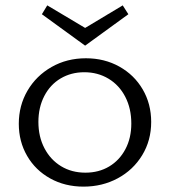

<svg xmlns="http://www.w3.org/2000/svg" viewBox="-20 -689 633 715"><path d="M297 -519 136 -636 156 -669 297 -585 437 -669 458 -636ZM543 -235Q543 -166 509.5 -111Q476 -56 418.5 -25Q361 6 291 6Q222 6 167 -24.5Q112 -55 81 -108.5Q50 -162 50 -228Q50 -296 82.5 -351.5Q115 -407 172 -439.5Q229 -472 300 -472Q369 -472 424.5 -441Q480 -410 511.5 -356Q543 -302 543 -235ZM469 -229Q469 -285 446.5 -328.5Q424 -372 384 -396Q344 -420 294 -420Q245 -420 206 -397Q167 -374 145 -331.5Q123 -289 123 -235Q123 -180 145.5 -137Q168 -94 207.5 -70Q247 -46 298 -46Q348 -46 386.5 -69Q425 -92 447 -133.5Q469 -175 469 -229Z"/></svg>

Font: Ysabeau SC
Style: Regular
Weight: 400
Designer: Christian Thalmann (Catharsis Fonts)
Version: Version 0.003